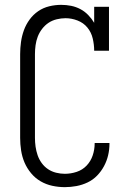

<svg xmlns="http://www.w3.org/2000/svg" viewBox="-20 -763 540 791"><path d="M247 8Q221 8 195.5 2.5Q170 -3 147.5 -16Q125 -29 108 -49.5Q91 -70 81 -93.5Q71 -117 67 -143Q63 -169 63 -195V-540Q63 -565 66.5 -590Q70 -615 78.5 -638.5Q87 -662 102 -682.5Q117 -703 137.5 -717Q158 -731 182.5 -737Q207 -743 232 -743Q253 -743 273 -739Q293 -735 311 -725.5Q329 -716 343.5 -701Q358 -686 368 -669V-735H429V-554H368Q368 -579 362 -604.5Q356 -630 340 -649.5Q324 -669 299.5 -678.5Q275 -688 250 -688Q232 -688 213.5 -683.5Q195 -679 180 -669Q165 -659 153.5 -644Q142 -629 135.5 -612Q129 -595 126.5 -576.5Q124 -558 124 -540V-195Q124 -177 126.5 -159Q129 -141 135 -123.5Q141 -106 152 -91Q163 -76 178 -66Q193 -56 211 -51.5Q229 -47 247 -47Q272 -47 296 -55Q320 -63 337 -81Q354 -99 362 -123Q370 -147 370 -172Q370 -173 370 -173.5Q370 -174 370 -174H431Q431 -173 431 -172.5Q431 -172 431 -171Q431 -147 425.5 -123.5Q420 -100 408.5 -78.5Q397 -57 380 -39.5Q363 -22 341 -11.5Q319 -1 295 3.5Q271 8 247 8Z"/></svg>

Font: Iosevka Slab Light
Style: Regular
Weight: 300
Monospace: yes
Designer: Belleve Invis
Foundry: Belleve Invis
Version: Version 11.1.0; ttfautohint (v1.8.3)